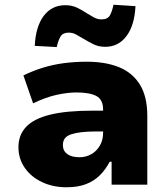

<svg xmlns="http://www.w3.org/2000/svg" viewBox="-20 -781 712 812"><path d="M261 11Q204 11 157.5 -11Q111 -33 84.5 -71.5Q58 -110 58 -159Q58 -210 90.5 -244.5Q123 -279 192 -296Q261 -313 371 -313H439V-225H385Q351 -225 325 -222Q299 -219 281 -213Q263 -207 254.5 -196Q246 -185 246 -167Q246 -143 264.5 -129.5Q283 -116 316 -116Q343 -116 365.5 -128.5Q388 -141 402 -164.5Q416 -188 416 -219V-317Q416 -360 387.5 -375Q359 -390 303 -390Q266 -390 220 -380Q174 -370 120 -344L79 -462Q120 -482 162.5 -495Q205 -508 251 -514Q297 -520 347 -520Q426 -520 483 -497Q540 -474 571.5 -423.5Q603 -373 603 -290V0H452V-97H444Q426 -63 401.5 -39Q377 -15 343 -2Q309 11 261 11ZM220 -582 127 -587Q131 -669 165 -714Q199 -759 256 -759Q284 -759 306 -748.5Q328 -738 347 -725Q363 -715 378 -707Q393 -699 409 -699Q435 -699 444.5 -715.5Q454 -732 460 -761L553 -755Q549 -674 515 -628.5Q481 -583 425 -583Q397 -583 375 -594Q353 -605 333 -617Q317 -627 302 -635Q287 -643 271 -643Q246 -643 236 -626.5Q226 -610 220 -582Z"/></svg>

Font: Nunito Sans 6pt Black
Style: Regular
Weight: 900
Version: Version 3.101;gftools[0.9.27]